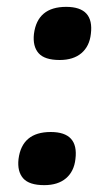

<svg xmlns="http://www.w3.org/2000/svg" viewBox="-20 -530 322 560"><path d="M79 -431Q89 -510 173 -510Q255 -510 245 -431Q241 -395 217.5 -375Q194 -355 154 -355Q110 -355 92.5 -375Q75 -395 79 -431ZM34 -66Q44 -145 128 -145Q210 -145 200 -66Q196 -30 172.5 -10Q149 10 109 10Q65 10 47.5 -10Q30 -30 34 -66Z"/></svg>

Font: Haskoy ExtraBold
Style: Italic
Weight: 800
Designer: Ertekin Erdin
Foundry: Ertekin Erdin
Version: Version 2.000; ttfautohint (v1.8.4.7-5d5b)